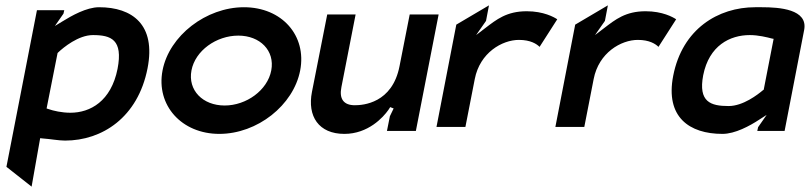

<svg xmlns="http://www.w3.org/2000/svg" viewBox="-20 -489 3024 717"><path d="M4 134 98 208 130 27 139 28C168 30 199 36 223 36C361 36 495 -50 531 -234C563 -397 474 -462 350 -462C303 -462 247 -430 213 -409L185 -392L217 -438L220 -451H118ZM154 -84 195 -291 197 -293C217 -312 273 -358 327 -358C395 -358 440 -341 419 -232C395 -111 317 -68 243 -68C211 -68 180 -75 160 -82Z M587 -226C562 -96 658 11 799 11C941 11 1076 -96 1101 -226C1126 -356 1033 -462 891 -462C750 -462 612 -356 587 -226ZM695 -226C709 -300 788 -356 870 -356C951 -356 1007 -300 993 -226C979 -152 900 -95 819 -95C737 -95 681 -152 695 -226Z M1145 -146C1127 -55 1170 11 1266 11C1355 11 1411 -51 1430 -78C1435 -85 1437 -89 1437 -89L1450 -84L1436 -55L1425 0H1533L1618 -435H1510L1472 -242C1445 -103 1335 -96 1305 -96C1263 -96 1246 -120 1255 -164L1308 -435H1202Z M1610 -15H1718L1753 -194C1772 -292 1855 -340 1918 -340C1961 -340 1984 -325 1995 -314L2061 -417C2049 -425 2010 -447 1947 -447C1872 -447 1834 -416 1792 -384L1758 -358L1795 -411L1806 -469L1684 -397Z M2054 -15H2162L2197 -194C2216 -292 2299 -340 2362 -340C2405 -340 2428 -325 2439 -314L2505 -417C2493 -425 2454 -447 2391 -447C2316 -447 2278 -416 2236 -384L2202 -358L2239 -411L2250 -469L2128 -397Z M2494 -206C2464 -52 2554 11 2678 11C2725 11 2780 -19 2815 -42L2843 -60L2811 -14L2808 0H2910L2983 -377C2998 -455 2890 -462 2825 -462H2800C2662 -462 2528 -381 2494 -206ZM2606 -208C2628 -319 2706 -358 2780 -358C2812 -358 2844 -350 2863 -345L2869 -344L2832 -154L2829 -152C2810 -136 2755 -93 2701 -93C2634 -93 2587 -108 2606 -208Z"/></svg>

Font: Charger Eco
Style: Obl
Weight: 1000
Designer: Jasper
Foundry: Cannot Into Space Fonts
Version: Version 1.1